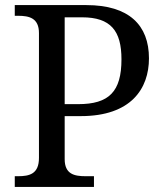

<svg xmlns="http://www.w3.org/2000/svg" viewBox="-20 -734 644 754"><path d="M38 0H349V-42H316C272 -42 234 -50 234 -109V-278H297C495 -278 565 -386 565 -505C565 -635 487 -714 319 -714H38V-672H51C95 -672 133 -663 133 -604V-114C133 -51 96 -42 51 -42H38ZM287 -325H234V-666H302C415 -666 457 -613 457 -501C457 -374 408 -325 287 -325Z"/></svg>

Font: Noto Nastaliq Urdu
Style: Regular
Weight: 400
Designer: Monotype Design Team (Patrick Giasson: type design, Kamal Mansour: OpenType code, Glenda Bellarosa). Updated by Simon Co
Foundry: Monotype Imaging Inc., Simon Cozens
Version: Version 3.009